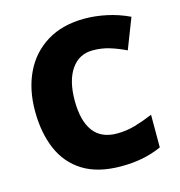

<svg xmlns="http://www.w3.org/2000/svg" viewBox="-108 -820 866 926"><g transform="rotate(-15 324.5 -357.0)"><path d="M395 -566Q327 -566 288 -510Q249 -454 249 -354Q249 -253 288 -200.5Q327 -148 406 -148Q453 -148 497.5 -161Q542 -174 587 -193V-30Q540 -9 490.5 0.5Q441 10 385 10Q269 10 195 -36Q121 -82 86 -164.5Q51 -247 51 -355Q51 -463 91 -546Q131 -629 208.5 -676.5Q286 -724 397 -724Q449 -724 506 -712Q563 -700 618 -674L559 -522Q520 -541 480 -553.5Q440 -566 395 -566Z"/></g></svg>

Font: Noto Sans Lao Black
Style: Regular
Weight: 900
Designer: Monotype Design Team
Foundry: Monotype Imaging Inc.
Version: Version 2.003; ttfautohint (v1.8.4.7-5d5b)